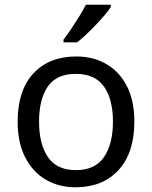

<svg xmlns="http://www.w3.org/2000/svg" viewBox="-20 -786 645 816"><path d="M551 -269Q551 -136 483.5 -63Q416 10 301 10Q230 10 174.5 -22.5Q119 -55 87 -117.5Q55 -180 55 -269Q55 -402 122 -474Q189 -546 304 -546Q377 -546 432.5 -513.5Q488 -481 519.5 -419.5Q551 -358 551 -269ZM146 -269Q146 -174 183.5 -118.5Q221 -63 303 -63Q384 -63 422 -118.5Q460 -174 460 -269Q460 -364 422 -418Q384 -472 302 -472Q220 -472 183 -418Q146 -364 146 -269ZM451 -756Q442 -742 425 -722Q408 -702 387.5 -680.5Q367 -659 346.5 -639.5Q326 -620 308 -606H250V-618Q265 -637 282.5 -663Q300 -689 317 -716.5Q334 -744 345 -766H451Z"/></svg>

Font: Noto Sans Ol Chiki
Style: Regular
Weight: 400
Designer: Monotype Design Team, Lewis McGuffie
Foundry: Monotype Imaging Inc.
Version: Version 2.003